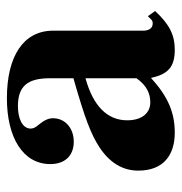

<svg xmlns="http://www.w3.org/2000/svg" viewBox="-5 -508 527 557"><g transform="rotate(-90 258.5 -229.5)"><path d="M310 -97C288 -66 264 -57 240 -57C210 -57 188 -80 188 -124C188 -182 230 -223 310 -245ZM490 -64 480 -54C477 -51 474 -50 469 -50C455 -50 448 -61 448 -78V-339C448 -425 374 -473 252 -473C139 -473 61 -427 61 -347C61 -305 85 -279 126 -279C166 -279 194 -305 194 -339C194 -353 188 -365 175 -381C166 -391 164 -398 164 -404C164 -428 193 -441 229 -441C288 -441 310 -412 310 -348V-280C194 -247 147 -229 109 -204C64 -174 42 -136 42 -92C42 -18 88 14 152 14C210 14 256 -5 311 -55C322 -4 344 14 393 14C436 14 467 -2 505 -43Z"/></g></svg>

Font: XITS Math
Style: Bold
Weight: 700
Designer: MicroPress Inc., with final additions and corrections provided by Coen Hoffman, Elsevier (retired)
Version: Version 1.302